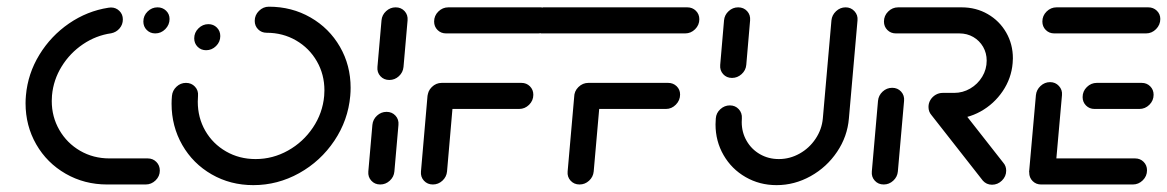

<svg xmlns="http://www.w3.org/2000/svg" viewBox="-20 -540 3416 562"><path d="M54.8 -237.8Q54.8 -249.3 55.9 -260.7Q61.5 -324.4 95.2 -379.6Q128.9 -434.8 182 -471.3Q235.2 -507.8 297.4 -517.4Q302.6 -518.1 304.8 -518.1Q319.3 -518.1 329.4 -508.1Q339.6 -498.1 339.6 -483.3Q339.6 -468.1 330 -456.9Q320.4 -445.6 305.6 -442.6Q261.1 -436.3 223 -410.6Q184.8 -384.8 160.6 -345.6Q136.3 -306.3 132.2 -260.7Q131.5 -249.6 131.5 -244.4Q131.5 -198.1 153.7 -159.6Q175.9 -121.1 214.4 -98.7Q253 -76.3 300.4 -76.3H412.6Q427.4 -76.3 437.6 -66.1Q447.8 -55.9 447.8 -40.7Q447.8 -24.1 435.4 -12Q423 0 406.3 0H293.7Q227 0 172.2 -31.5Q117.4 -63 86.1 -117.4Q54.8 -171.9 54.8 -237.8ZM399.6 -477Q399.6 -494.1 412 -506.3Q424.4 -518.5 441.1 -518.5Q455.9 -518.5 466.1 -508.7Q476.3 -498.9 476.3 -484.4Q476.3 -467.4 463.9 -454.8Q451.5 -442.2 434.4 -442.2Q419.6 -442.2 409.6 -452.2Q399.6 -462.2 399.6 -477Z M548.5 -427.8Q548.5 -444.8 560.9 -457Q573.3 -469.3 590 -469.3Q604.8 -469.3 614.8 -459.3Q624.8 -449.3 624.8 -434.4Q624.8 -417.4 612.4 -405.2Q600 -393 583.3 -393Q568.5 -393 558.5 -403Q548.5 -413 548.5 -427.8ZM725.6 -478.9Q725.6 -495.9 738 -508.1Q750.4 -520.4 767 -520.4Q834.1 -520.4 888.9 -488.9Q943.7 -457.4 975 -403.1Q1006.3 -348.9 1006.3 -283Q1006.3 -271.5 1005.2 -259.3Q998.9 -188.1 958.7 -128.1Q918.5 -68.1 855.6 -33.1Q792.6 1.9 721.5 1.9Q654.4 1.9 599.6 -29.6Q544.8 -61.1 513.5 -115.7Q482.2 -170.4 482.2 -236.3Q482.2 -247.8 483.3 -259.3Q484.8 -275.2 496.7 -286.3Q508.5 -297.4 524.4 -297.4Q540.4 -297.4 550.7 -286.3Q561.1 -275.2 559.6 -259.3Q558.9 -248.1 558.9 -242.2Q558.9 -195.6 580.9 -157.2Q603 -118.9 641.7 -96.7Q680.4 -74.4 728.1 -74.4Q778.5 -74.4 823 -99.3Q867.4 -124.1 895.9 -166.5Q924.4 -208.9 928.9 -259.3Q929.6 -270.4 929.6 -275.6Q929.6 -322.2 907.4 -360.7Q885.2 -399.3 846.5 -421.7Q807.8 -444.1 760.4 -444.1Q745.6 -444.1 735.6 -454.1Q725.6 -464.1 725.6 -478.9Z M1093 0Q1077 0 1066.9 -11.1Q1056.7 -22.2 1058.1 -38.1L1070 -174.4Q1071.5 -190.4 1083.5 -201.5Q1095.6 -212.6 1111.5 -212.6Q1127.4 -212.6 1137.6 -201.5Q1147.8 -190.4 1146.3 -174.4L1134.4 -38.1Q1133 -22.2 1120.9 -11.1Q1108.9 0 1093 0ZM1119.6 -305.9Q1103.7 -305.9 1093.5 -317Q1083.3 -328.1 1084.8 -344.1L1096.7 -480.4Q1098.1 -496.3 1110.2 -507.4Q1122.2 -518.5 1138.1 -518.5Q1154.1 -518.5 1164.3 -507.4Q1174.4 -496.3 1173 -480.4L1161.1 -344.1Q1159.6 -328.1 1147.6 -317Q1135.6 -305.9 1119.6 -305.9Z M1307.8 -261.1 1288.5 -38.1Q1287 -22.2 1275 -11.1Q1263 0 1247 0Q1231.1 0 1220.9 -11.1Q1210.7 -22.2 1212.2 -38.1L1231.5 -261.1ZM1541.1 -262.6Q1541.1 -245.6 1528.7 -233.3Q1516.3 -221.1 1499.6 -221.1H1266.3Q1251.5 -221.1 1241.5 -231.1Q1231.5 -241.1 1231.5 -255.9Q1231.5 -273 1243.9 -285.2Q1256.3 -297.4 1273 -297.4H1506.3Q1521.1 -297.4 1531.1 -287.4Q1541.1 -277.4 1541.1 -262.6ZM1250.7 -477Q1250.7 -494.1 1263.1 -506.3Q1275.6 -518.5 1292.2 -518.5H1562.6Q1577.4 -518.5 1587.6 -508.7Q1597.8 -498.9 1597.8 -484.4Q1597.8 -467.4 1585.4 -454.8Q1573 -442.2 1555.9 -442.2H1285.6Q1270.7 -442.2 1260.7 -452.2Q1250.7 -462.2 1250.7 -477ZM1737.4 -261.1 1717.8 -38.1Q1716.3 -22.2 1704.3 -11.1Q1692.2 0 1676.3 0Q1660.4 0 1650.2 -11.1Q1640 -22.2 1641.5 -38.1L1661.1 -261.1ZM1970.7 -263.3Q1970.7 -246.3 1958.3 -233.7Q1945.9 -221.1 1929.3 -221.1H1695.6Q1680.7 -221.1 1670.7 -231.1Q1660.7 -241.1 1660.7 -255.9Q1660.7 -273 1673.1 -285.2Q1685.6 -297.4 1702.2 -297.4H1935.6Q1950.4 -297.4 1960.6 -287.6Q1970.7 -277.8 1970.7 -263.3ZM1680 -477Q1680 -494.1 1692.4 -506.3Q1704.8 -518.5 1721.5 -518.5H1991.9Q2006.7 -518.5 2016.9 -508.5Q2027 -498.5 2027 -483.7Q2027 -466.7 2014.6 -454.4Q2002.2 -442.2 1985.6 -442.2H1714.8Q1700 -442.2 1690 -452.2Q1680 -462.2 1680 -477ZM1732.2 -518.5 1725.9 -442.2H1563L1569.3 -518.5Z M2122.6 -311.9Q2106.7 -311.9 2096.7 -323Q2086.7 -334.1 2088.1 -350L2099.3 -480.4Q2100.7 -496.3 2112.8 -507.4Q2124.8 -518.5 2140.7 -518.5Q2156.7 -518.5 2166.9 -507.4Q2177 -496.3 2175.6 -480.4L2164.4 -350Q2163 -334.1 2150.7 -323Q2138.5 -311.9 2122.6 -311.9ZM2455.2 -518.5Q2470.7 -518.5 2481.1 -507.2Q2491.5 -495.9 2490 -480.4L2464.8 -193.3Q2460.4 -140.4 2430.2 -95.6Q2400 -50.7 2352.8 -24.4Q2305.6 1.9 2253 1.9Q2203.3 1.9 2162.4 -21.7Q2121.5 -45.2 2098 -85.9Q2074.4 -126.7 2074.4 -175.9Q2074.4 -181.5 2075.2 -193.3Q2076.3 -209.3 2088.5 -220.4Q2100.7 -231.5 2116.3 -231.5Q2132.2 -231.5 2142.4 -220.4Q2152.6 -209.3 2151.5 -193.3Q2151.1 -189.6 2151.1 -182.6Q2151.1 -152.6 2165.4 -127.8Q2179.6 -103 2204.4 -88.7Q2229.3 -74.4 2259.6 -74.4Q2291.9 -74.4 2320.4 -90.4Q2348.9 -106.3 2367.2 -133.7Q2385.6 -161.1 2388.5 -193.3L2413.7 -480.4Q2415.2 -495.9 2427.2 -507.2Q2439.3 -518.5 2455.2 -518.5Z M2566.7 0Q2550.7 0 2540.6 -11.1Q2530.4 -22.2 2531.9 -38.1L2550 -244.8Q2551.5 -260.7 2563.5 -271.9Q2575.6 -283 2591.5 -283Q2607.4 -283 2617.6 -271.9Q2627.8 -260.7 2626.3 -244.8L2608.1 -38.1Q2606.7 -22.2 2594.6 -11.1Q2582.6 0 2566.7 0ZM2925.2 -40.4Q2925.2 -23.7 2912.8 -11.5Q2900.4 0.7 2883.7 0.7Q2875.6 0.7 2868.7 -2.4Q2861.9 -5.6 2857 -11.1L2706.3 -203.3Q2697.8 -213 2697.8 -226.7Q2697.8 -243.3 2710.2 -255.6Q2722.6 -267.8 2739.3 -267.8Q2747.4 -267.8 2754.4 -264.6Q2761.5 -261.5 2765.9 -255.9L2916.7 -63.7Q2925.2 -54.1 2925.2 -40.4ZM2697.8 -227.4Q2697.8 -238.1 2703.5 -247.6Q2709.3 -257 2718.9 -262.6Q2728.5 -268.1 2739.3 -268.1H2773Q2798.1 -268.1 2820 -280.9Q2841.9 -293.7 2855 -315.4Q2868.1 -337 2868.1 -362.6Q2868.1 -384.8 2857.6 -403Q2847 -421.1 2828.9 -431.7Q2810.7 -442.2 2788.1 -442.2H2602.2Q2587.4 -442.2 2577.4 -452.2Q2567.4 -462.2 2567.4 -477Q2567.4 -494.1 2579.8 -506.3Q2592.2 -518.5 2608.9 -518.5H2794.8Q2837 -518.5 2871.3 -498.7Q2905.6 -478.9 2925.2 -444.8Q2944.8 -410.7 2944.8 -369.3Q2944.8 -364.8 2944.1 -355.2Q2940.4 -310.7 2915 -273.1Q2889.6 -235.6 2850.2 -213.7Q2810.7 -191.9 2766.3 -191.9H2733Q2718.1 -191.9 2708 -202Q2697.8 -212.2 2697.8 -227.4Z M2992.2 -36.3 3012.2 -261.5Q3013.7 -277 3025.7 -288.3Q3037.8 -299.6 3053.7 -299.6Q3069.3 -299.6 3079.6 -288.3Q3090 -277 3088.5 -261.5L3068.5 -36.3ZM3337.4 -41.5Q3337.4 -24.4 3325 -12.2Q3312.6 0 3295.9 0H3027.4Q3012.6 0 3002.6 -10Q2992.6 -20 2992.6 -34.8Q2992.6 -51.9 3005 -64.1Q3017.4 -76.3 3033.7 -76.3H3302.6Q3317.4 -76.3 3327.4 -66.3Q3337.4 -56.3 3337.4 -41.5ZM3148.9 -255.9Q3148.9 -273 3161.3 -285.2Q3173.7 -297.4 3190.4 -297.4H3321.9Q3336.7 -297.4 3346.7 -287.4Q3356.7 -277.4 3356.7 -262.6Q3356.7 -245.6 3344.3 -233.3Q3331.9 -221.1 3315.2 -221.1H3183.7Q3168.9 -221.1 3158.9 -231.1Q3148.9 -241.1 3148.9 -255.9ZM3031.1 -477Q3031.1 -494.1 3043.5 -506.3Q3055.9 -518.5 3072.6 -518.5H3341.1Q3355.9 -518.5 3366.1 -508.7Q3376.3 -498.9 3376.3 -484.4Q3376.3 -467.4 3363.9 -454.8Q3351.5 -442.2 3334.4 -442.2H3065.9Q3051.1 -442.2 3041.1 -452.2Q3031.1 -462.2 3031.1 -477Z"/></svg>

Font: 26F Galaxy Sans
Style: Bold Italic
Weight: 700
Italic angle: -5°
Designer: C₂₉H₂₅N₃O₅
Version: Version 1.200